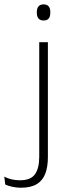

<svg xmlns="http://www.w3.org/2000/svg" viewBox="-88 -679 317 876"><path d="M91 -22.5V-486.5H130.5V-22.5ZM111 -585.5Q95.5 -585.5 87.8 -594.5Q80 -603.5 80 -620.5V-624.5Q80 -641 87.8 -650Q95.5 -659 111 -659Q126.5 -659 134 -650Q141.5 -641 141.5 -624.5V-620.5Q141.5 -603 134 -594.2Q126.5 -585.5 111 -585.5ZM7.5 177.5Q-13 177.5 -32 173.2Q-51 169 -64 163L-68.5 127Q-52 135.5 -34.2 139.5Q-16.5 143.5 2.5 143.5Q52 143.5 71.5 116.2Q91 89 91 36V-150.5H130.5V38Q130.5 82.5 118.5 113.8Q106.5 145 79.5 161.2Q52.5 177.5 7.5 177.5Z"/></svg>

Font: Anek Gujarati Medium ExtraLight
Style: Regular
Weight: 250
Version: Version 1.003